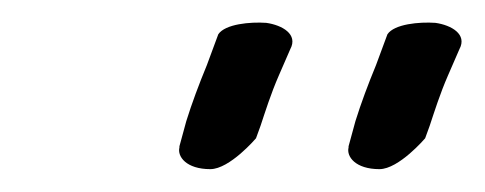

<svg xmlns="http://www.w3.org/2000/svg" viewBox="-20 -612 424 168"><path d="M137 -484V-483C135 -475 143 -464 164 -464C181 -464 204 -491 204 -491L208 -502C212 -514 217 -530 224 -546L234 -569C241 -582 227 -590 213 -592C199 -593 177 -591 171 -582L161 -555C154 -538 148 -522 143 -506ZM285 -484V-483C283 -475 291 -464 312 -464C329 -464 352 -491 352 -491L356 -502C360 -514 365 -530 372 -546L382 -569C389 -582 375 -590 361 -592C347 -593 325 -591 319 -582L309 -555C302 -538 296 -522 291 -506Z"/></svg>

Font: Stray Cat
Style: ExBdExtObl
Weight: 800
Version: Version 1.0